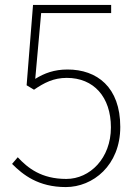

<svg xmlns="http://www.w3.org/2000/svg" viewBox="-20 -746 561 779"><path d="M247 13C357 13 468 -75 468 -231C468 -393 373 -464 254 -464C200 -464 160 -449 123 -426L147 -693H431V-726H114L88 -400L118 -382C159 -410 197 -430 251 -430C360 -430 430 -353 430 -229C430 -104 345 -20 249 -20C148 -20 93 -64 52 -108L29 -81C73 -37 135 13 247 13Z"/></svg>

Font: Noto Sans T Chinese Thin
Style: Regular
Weight: 100
Designer: Ryoko NISHIZUKA (kana & ideographs); Paul D. Hunt (Latin, Greek & Cyrillic); Wenlong ZHANG (bopomofo); Sandoll Communica
Foundry: Adobe Systems Incorporated
Version: Version 1.000;PS 1;hotconv 1.0.78;makeotf.lib2.5.61930